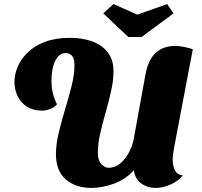

<svg xmlns="http://www.w3.org/2000/svg" viewBox="-20 -904 992 944"><path d="M429 20Q353 20 304 -21.5Q255 -63 255 -146Q255 -194 268.5 -250.5Q282 -307 300 -366.5Q318 -426 332 -481.5Q346 -537 346 -582Q346 -616 334 -629.5Q322 -643 302 -643Q271 -643 252 -605.5Q233 -568 233 -506Q233 -477 238.5 -451Q244 -425 260 -391Q245 -374 224.5 -367Q204 -360 187 -360Q143 -360 112.5 -379.5Q82 -399 66.5 -431.5Q51 -464 51 -501Q51 -539 67.5 -577Q84 -615 117 -647Q150 -679 202 -698.5Q254 -718 325 -718Q384 -718 432 -701Q480 -684 509 -647.5Q538 -611 538 -554Q538 -509 526.5 -457Q515 -405 499.5 -351.5Q484 -298 472.5 -247Q461 -196 461 -152Q461 -116 478 -97.5Q495 -79 515 -79Q546 -79 571.5 -100.5Q597 -122 614.5 -155.5Q632 -189 638 -223L695 -537Q709 -612 746.5 -645Q784 -678 839 -678Q859 -678 881.5 -674Q904 -670 928 -662L835 -173Q833 -160 831 -146.5Q829 -133 829 -120Q829 -90 839.5 -68Q850 -46 879 -41Q855 -13 818 3.5Q781 20 744 20Q706 20 675.5 -1Q645 -22 638 -67Q599 -23 541.5 -1.5Q484 20 429 20ZM611 -722 488 -838 538 -884 655 -832 802 -884 833 -838 676 -722Z"/></svg>

Font: Sansita Swashed Light ExtraBold
Style: Regular
Weight: 800
Version: Version 1.003